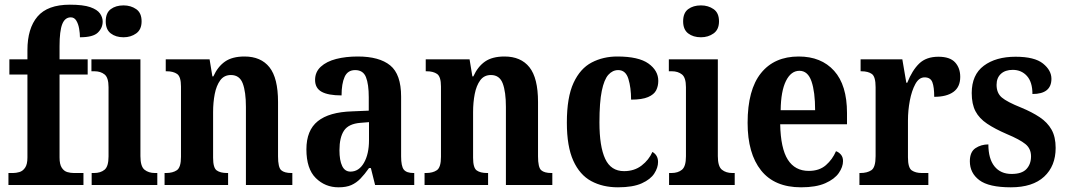

<svg xmlns="http://www.w3.org/2000/svg" viewBox="-20 -789 4550 819"><path d="M16 0V-51H36Q48 -51 62.5 -55Q77 -59 87 -73.5Q97 -88 97 -117V-471H20V-536H97V-575Q97 -668 140 -718.5Q183 -769 278 -769Q335 -769 365 -758.5Q395 -748 406.5 -731.5Q418 -715 418 -697Q418 -670 397.5 -650Q377 -630 321 -630Q321 -647 317.5 -667Q314 -687 305.5 -701Q297 -715 282 -715Q257 -715 245.5 -686Q234 -657 234 -592V-536H354V-471H234V-117Q234 -88 243.5 -73.5Q253 -59 267 -55Q281 -51 295 -51H336V0Z M507 -630Q474 -630 452.5 -646.5Q431 -663 431 -698Q431 -734 452.5 -750Q474 -766 507 -766Q538 -766 561 -750Q584 -734 584 -698Q584 -663 561 -646.5Q538 -630 507 -630ZM371 0V-51H381Q409 -51 426 -65Q443 -79 443 -122V-417Q443 -458 426 -471.5Q409 -485 383 -485H370V-536H579V-123Q579 -79 596.5 -65Q614 -51 641 -51H651V0Z M682 0V-51H688Q717 -51 734.5 -63Q752 -75 752 -120V-420Q752 -462 735.5 -473.5Q719 -485 691 -485H687V-536H874L886 -463H890Q909 -505 940 -526.5Q971 -548 1023 -548Q1093 -548 1129.5 -502Q1166 -456 1166 -354V-122Q1166 -75 1179.5 -63Q1193 -51 1223 -51H1227V0H1029V-333Q1029 -397 1015.5 -433Q1002 -469 965 -469Q936 -469 919.5 -446.5Q903 -424 896 -388Q889 -352 889 -311V-116Q889 -73 904.5 -62Q920 -51 949 -51H953V0Z M1424 10Q1367 10 1327 -29.5Q1287 -69 1287 -152Q1287 -233 1335.5 -272Q1384 -311 1482 -314L1553 -317V-374Q1553 -430 1541 -460Q1529 -490 1495 -490Q1463 -490 1450 -461Q1437 -432 1437 -382Q1380 -382 1352 -397.5Q1324 -413 1324 -448Q1324 -482 1348.5 -504.5Q1373 -527 1414 -537.5Q1455 -548 1506 -548Q1598 -548 1644.5 -510Q1691 -472 1691 -377V-122Q1691 -80 1702.5 -65.5Q1714 -51 1744 -51H1747V0H1580L1562 -72H1554Q1535 -45 1517.5 -27Q1500 -9 1478.5 0.5Q1457 10 1424 10ZM1475 -57Q1511 -57 1532.5 -94.5Q1554 -132 1554 -191V-268L1517 -265Q1467 -261 1447.5 -232Q1428 -203 1428 -148Q1428 -105 1439.5 -81Q1451 -57 1475 -57Z M1791 0V-51H1797Q1826 -51 1843.5 -63Q1861 -75 1861 -120V-420Q1861 -462 1844.5 -473.5Q1828 -485 1800 -485H1796V-536H1983L1995 -463H1999Q2018 -505 2049 -526.5Q2080 -548 2132 -548Q2202 -548 2238.5 -502Q2275 -456 2275 -354V-122Q2275 -75 2288.5 -63Q2302 -51 2332 -51H2336V0H2138V-333Q2138 -397 2124.5 -433Q2111 -469 2074 -469Q2045 -469 2028.5 -446.5Q2012 -424 2005 -388Q1998 -352 1998 -311V-116Q1998 -73 2013.5 -62Q2029 -51 2058 -51H2062V0Z M2616 10Q2551 10 2502 -16.5Q2453 -43 2425.5 -103.5Q2398 -164 2398 -266Q2398 -374 2426.5 -435.5Q2455 -497 2504 -522.5Q2553 -548 2613 -548Q2704 -548 2746 -518Q2788 -488 2788 -444Q2788 -422 2779 -404Q2770 -386 2744.5 -375Q2719 -364 2672 -364Q2672 -415 2660.5 -452.5Q2649 -490 2617 -490Q2593 -490 2575 -470Q2557 -450 2547 -401.5Q2537 -353 2537 -267Q2537 -164 2561.5 -111.5Q2586 -59 2642 -59Q2686 -59 2717 -83Q2748 -107 2763 -141Q2787 -127 2787 -98Q2787 -74 2771 -49Q2755 -24 2717.5 -7Q2680 10 2616 10Z M2970 -630Q2937 -630 2915.5 -646.5Q2894 -663 2894 -698Q2894 -734 2915.5 -750Q2937 -766 2970 -766Q3001 -766 3024 -750Q3047 -734 3047 -698Q3047 -663 3024 -646.5Q3001 -630 2970 -630ZM2834 0V-51H2844Q2872 -51 2889 -65Q2906 -79 2906 -122V-417Q2906 -458 2889 -471.5Q2872 -485 2846 -485H2833V-536H3042V-123Q3042 -79 3059.5 -65Q3077 -51 3104 -51H3114V0Z M3397 10Q3284 10 3226.5 -62Q3169 -134 3169 -265Q3169 -406 3226 -477Q3283 -548 3387 -548Q3483 -548 3538 -487Q3593 -426 3593 -307V-259H3308Q3310 -156 3340.5 -108Q3371 -60 3430 -60Q3475 -60 3503 -84.5Q3531 -109 3546 -144Q3558 -140 3567 -129.5Q3576 -119 3576 -102Q3576 -77 3558 -51Q3540 -25 3500.5 -7.5Q3461 10 3397 10ZM3457 -319Q3457 -397 3441.5 -442Q3426 -487 3390 -487Q3354 -487 3332.5 -443.5Q3311 -400 3310 -319Z M3646 0V-51H3650Q3679 -51 3697 -63Q3715 -75 3715 -123V-417Q3715 -462 3699 -473.5Q3683 -485 3654 -485H3651V-536H3829L3846 -436H3850Q3871 -489 3901 -518Q3931 -547 3983 -547Q4032 -547 4054 -523Q4076 -499 4076 -461Q4076 -418 4047 -397Q4018 -376 3965 -376Q3965 -418 3957 -438.5Q3949 -459 3924 -459Q3900 -459 3884.5 -430.5Q3869 -402 3861 -360Q3853 -318 3853 -275V-118Q3853 -73 3869.5 -62Q3886 -51 3912 -51H3940V0Z M4292 10Q4198 10 4157.5 -20.5Q4117 -51 4117 -101Q4117 -141 4141 -157Q4165 -173 4196 -173Q4196 -112 4222 -79.5Q4248 -47 4295 -47Q4339 -47 4358.5 -68Q4378 -89 4378 -122Q4378 -155 4354 -174.5Q4330 -194 4275 -217Q4224 -239 4190.5 -261.5Q4157 -284 4141 -314.5Q4125 -345 4125 -392Q4125 -470 4176.5 -508.5Q4228 -547 4312 -547Q4393 -547 4429 -518Q4465 -489 4465 -453Q4465 -388 4384 -388Q4384 -439 4360.5 -465Q4337 -491 4300 -491Q4268 -491 4249.5 -474Q4231 -457 4231 -427Q4231 -392 4253.5 -373Q4276 -354 4336 -330Q4382 -311 4415 -289Q4448 -267 4465.5 -236Q4483 -205 4483 -158Q4483 -81 4434 -35.5Q4385 10 4292 10Z"/></svg>

Font: Noto Serif Lao Condensed
Style: Bold
Weight: 700
Width: 3
Designer: Monotype Design Team
Foundry: Monotype Imaging Inc.
Version: Version 2.003; ttfautohint (v1.8.4.7-5d5b)